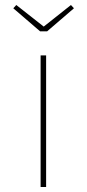

<svg xmlns="http://www.w3.org/2000/svg" viewBox="-20 -746 348 766"><path d="M142 0V-525H164V0ZM140 -621 33 -713 45 -726 162 -634H147L263 -726L275 -713L168 -621Z"/></svg>

Font: Lexend Giga Thin
Style: Regular
Weight: 250
Version: Version 1.007